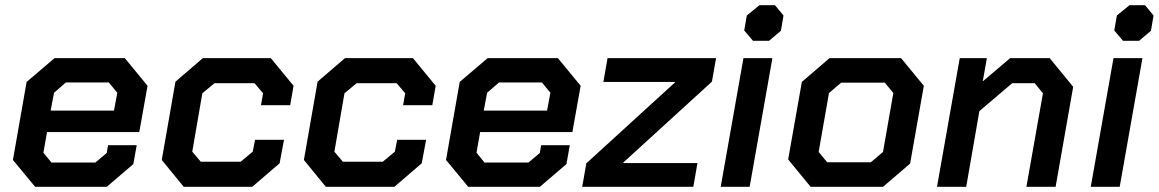

<svg xmlns="http://www.w3.org/2000/svg" viewBox="-20 -723 4484 743"><path d="M30 -104 83 -406 191 -498H463L551 -391L519 -212H162L148 -132L179 -94H349L393 -131L398 -161H509L496 -88L393 0H116ZM421 -295 434 -364 401 -404H235L189 -364L176 -295Z M606 -104 659 -407 765 -498H1028L1116 -391L1103 -316H990L998 -362L965 -401H810L763 -362L724 -136L757 -97H911L958 -136L967 -182H1079L1062 -91L956 0H691Z M1156 -104 1209 -407 1315 -498H1578L1666 -391L1653 -316H1540L1548 -362L1515 -401H1360L1313 -362L1274 -136L1307 -97H1461L1508 -136L1517 -182H1629L1612 -91L1506 0H1241Z M1706 -104 1759 -406 1867 -498H2139L2227 -391L2195 -212H1838L1824 -132L1855 -94H2025L2069 -131L2074 -161H2185L2172 -88L2069 0H1792ZM2097 -295 2110 -364 2077 -404H1911L1865 -364L1852 -295Z M2249 -91 2592 -404V-406H2315L2331 -498H2751L2735 -407L2392 -94V-92H2679L2663 0H2233Z M2860 -605 2870 -663 2919 -703H2979L3012 -663L3002 -604L2956 -565H2894ZM2857 -498H2969L2881 0H2769Z M3030 -106 3083 -406 3190 -498H3467L3555 -391L3502 -90L3397 0H3117ZM3350 -95 3397 -135 3437 -363 3404 -403H3235L3188 -363L3148 -135L3181 -95Z M3694 -498H3799L3783 -408L3889 -498H4042L4133 -387L4065 0H3952L4016 -362L3984 -401H3897L3770 -293L3719 0H3606Z M4292 -605 4302 -663 4351 -703H4411L4444 -663L4434 -604L4388 -565H4326ZM4289 -498H4401L4313 0H4201Z"/></svg>

Font: Chakra Petch SemiBold
Style: Italic
Weight: 600
Italic angle: -10°
Designer: Katatrad Aksorn Co.,Ltd.
Foundry: Cadson Demak Co.,Ltd.
Version: Version 1.000; ttfautohint (v1.6)